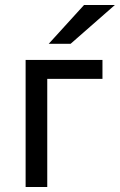

<svg xmlns="http://www.w3.org/2000/svg" viewBox="-20 -752 482 772"><path d="M83 0V-511H392V-435H170V0ZM176 -576 318 -732H442L264 -576Z"/></svg>

Font: Overpass
Style: Regular
Weight: 400
Designer: Delve Withrington, Dave Bailey, Thomas Jockin
Foundry: Delve Fonts LLC
Version: Version 4.000